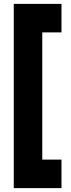

<svg xmlns="http://www.w3.org/2000/svg" viewBox="-20 -770 368 990"><path d="M51 200V-750H297V-603H198V53H297V200Z"/></svg>

Font: Tourney Condensed Black
Style: Regular
Weight: 900
Width: 3
Designer: Tyler Finck
Foundry: Etcetera Type Co
Version: Version 1.010; ttfautohint (v1.8.3)